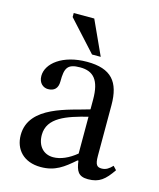

<svg xmlns="http://www.w3.org/2000/svg" viewBox="-104 -749 689 831"><g transform="rotate(15 240.0 -333.5)"><path d="M157 7C221 7 257 -21 304 -62H308C314 -18 324 5 368 5C419 5 443 -16 476 -64L461 -80C447 -65 433 -55 414 -55C393 -55 384 -63 384 -104V-331C384 -435 343 -485 234 -485C125 -485 58 -431 58 -375C58 -342 80 -327 100 -327C128 -327 144 -342 144 -373C144 -433 154 -454 211 -454C271 -454 301 -421 301 -334V-290C215 -263 38 -237 38 -105C38 -41 80 7 157 7ZM301 -92C267 -64 231 -48 198 -48C155 -48 126 -79 126 -129C126 -207 210 -234 301 -257ZM285 -521 215 -674H123V-656L246 -521Z"/></g></svg>

Font: STIX Two Text
Style: Regular
Weight: 400
Designer: Ross Mills, John Hudson & Paul Hanslow, Tiro Typeworks Ltd; with prior portions MicroPress Inc., and Coen Hoffman.
Foundry: Tiro Typeworks Ltd
Version: Version 2.13 b171